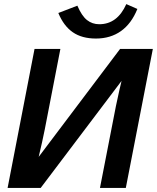

<svg xmlns="http://www.w3.org/2000/svg" viewBox="-20 -930 776 950"><path d="M17.6 0 150.9 -688H278.8L201.2 -288.1Q189.9 -231 171.4 -153.8L574.2 -688H736.3L602.5 0H474.6L553.7 -405.8L571.3 -486.8L581.5 -529.8L181.2 0ZM454.6 -739.3Q385.3 -739.3 340.1 -770.5Q294.9 -801.8 268.6 -865.7L362.8 -901.9Q384.3 -851.6 410.4 -830.8Q436.5 -810.1 471.2 -810.1Q560.5 -810.1 605 -909.7L659.7 -885.7Q630.4 -813 578.4 -776.1Q526.4 -739.3 454.6 -739.3Z"/></svg>

Font: Liberation Sans
Style: Bold Italic
Weight: 700
Italic angle: -12°
Designer: Steve Matteson
Foundry: Ascender Corporation
Version: Version 2.1.5